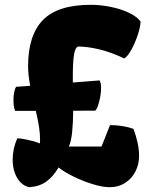

<svg xmlns="http://www.w3.org/2000/svg" viewBox="-20 -777 617 807"><path d="M52.7 -195.8Q65.4 -195.8 94.7 -189.7Q124 -183.6 147.9 -174.3L148.4 -189.9Q148.4 -216.3 143.8 -245.4Q139.2 -274.4 130.4 -311H43.5Q36.6 -327.1 36.6 -358.4Q36.6 -375 39.6 -389.6Q42.5 -404.3 47.9 -412.1L106.9 -416.5Q98.1 -461.9 98.1 -499.5Q98.1 -628.4 160.2 -692.6Q222.2 -756.8 361.8 -756.8Q402.8 -756.8 445.6 -748Q488.3 -739.3 522.2 -723.1Q556.2 -707 570.8 -686.5Q570.3 -664.6 559.3 -631.1Q548.3 -597.7 532.7 -569.1Q517.1 -540.5 502.4 -531.2Q444.8 -558.6 395 -570.1Q345.2 -581.5 308.1 -581.5Q295.4 -576.7 290.8 -545.4Q286.1 -514.2 286.1 -459.5V-430.2L398.4 -439Q404.8 -429.2 404.8 -407.2Q404.8 -380.4 396.7 -349.4Q388.7 -318.4 380.4 -312L287.6 -311.5Q287.1 -259.3 283.2 -221.4Q279.3 -183.6 269.5 -161.1H406.7L442.4 -251H448.7Q470.7 -251 495.8 -246.8Q521 -242.7 541 -235.4Q564.5 -172.9 564.5 -122.1Q564.5 -86.9 549.6 -56.9Q534.7 -26.9 506.3 -8.5Q478 9.8 439.9 9.8Q411.1 9.8 369.9 -2.9Q328.6 -15.6 289.1 -34.9Q249.5 -54.2 226.1 -73.2Q204.1 -35.2 175.3 -14.2Q146.5 6.8 103.5 9.8Q83.5 6.3 67.4 -9.5Q51.3 -25.4 42.2 -50.5Q33.2 -75.7 33.2 -106Q33.2 -151.4 52.7 -195.8Z"/></svg>

Font: Kavoon
Style: Regular
Weight: 400
Designer: Viktoriya Grabowska
Foundry: Viktoriya Grabowska
Version: Version 1.004; ttfautohint (v1.4.1)